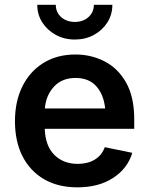

<svg xmlns="http://www.w3.org/2000/svg" viewBox="-20 -784 631 815"><path d="M308.6 11.2Q226.1 11.2 166.7 -23.4Q107.4 -58.1 75.4 -121.1Q43.5 -184.1 43.5 -269.5Q43.5 -353.5 75 -417.2Q106.4 -481 164.3 -516.8Q222.2 -552.7 300.3 -552.7Q366.7 -552.7 423.6 -523.7Q480.5 -494.6 515.1 -433.8Q549.8 -373 549.8 -277.3V-237.3H169.9Q172.4 -164.6 210.7 -126.5Q249 -88.4 310.1 -88.4Q352.1 -88.4 382.1 -106.4Q412.1 -124.5 424.8 -159.2L541.5 -135.3Q522 -69.3 460.7 -29.1Q399.4 11.2 308.6 11.2ZM170.4 -323.7H426.3Q420.4 -382.3 388.9 -417.7Q357.4 -453.1 300.8 -453.1Q242.7 -453.1 208.7 -415.8Q174.8 -378.4 170.4 -323.7ZM297.9 -616.2Q252.9 -616.2 216.8 -636Q180.7 -655.8 159.4 -689Q138.2 -722.2 138.2 -763.7H216.8Q216.8 -731.9 239.7 -711.4Q262.7 -690.9 297.9 -690.9Q332.5 -690.9 355.5 -711.4Q378.4 -731.9 378.4 -763.7H457Q457 -722.7 436 -689.2Q415 -655.8 378.9 -636Q342.8 -616.2 297.9 -616.2Z"/></svg>

Font: Inter SemiBold
Style: Regular
Weight: 600
Designer: Rasmus Andersson
Foundry: rsms
Version: Version 4.001;git-9221beed3